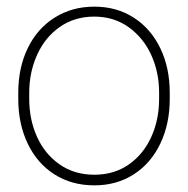

<svg xmlns="http://www.w3.org/2000/svg" viewBox="-20 -548 566 578"><path d="M264 -528Q331 -528 382.5 -495Q434 -462 462.5 -403Q491 -344 491 -269V-250Q491 -175 462.5 -115.5Q434 -56 382.5 -23Q331 10 264 10Q196 10 144 -23Q92 -56 63.5 -115.5Q35 -175 35 -250V-269Q35 -344 63.5 -403Q92 -462 144.5 -495Q197 -528 264 -528ZM264 -22Q324 -22 368 -53Q412 -84 435.5 -136Q459 -188 459 -250V-269Q459 -330 435.5 -382Q412 -434 367.5 -466Q323 -498 264 -498Q204 -498 159.5 -466.5Q115 -435 91.5 -382.5Q68 -330 68 -269V-250Q68 -188 91.5 -136Q115 -84 159.5 -53Q204 -22 264 -22Z"/></svg>

Font: Freesentation 1 Thin
Style: Regular
Weight: 250
Designer: glyphs from Roboto by Christian Robertson / Hangul glyphs from Noto Sans CJK(Source Han Sans) by Jang Soo-young and Kang
Foundry: PT&
Version: Version 2.001